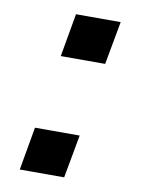

<svg xmlns="http://www.w3.org/2000/svg" viewBox="-66 -574 457 622"><g transform="rotate(10 162.0 -263.5)"><path d="M109 -385 134 -527H281L255 -385ZM42 0 67 -142H214L188 0Z"/></g></svg>

Font: Archivo SemiExpanded SemiBold
Style: Italic
Weight: 600
Width: 6
Italic angle: -10°
Designer: Hector Gatti
Foundry: Omnibus-Type
Version: Version 2.001